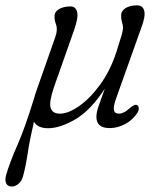

<svg xmlns="http://www.w3.org/2000/svg" viewBox="-64 -471 598 718"><path d="M140.5 -326Q143.5 -333.5 146 -342.8Q148.5 -352 148.5 -364Q148.5 -372.5 144 -384.2Q139.5 -396 140 -409.5Q139.5 -427 156.8 -437Q174 -447 199.5 -447Q219.5 -447 224.5 -425.8Q229.5 -404.5 213 -358.5L138 -145.5Q119 -90.5 125.2 -68.2Q131.5 -46 160.5 -46Q191.5 -46 232.2 -74.5Q273 -103 311 -155.2Q349 -207.5 372 -279Q387 -325.5 391.5 -341.8Q396 -358 396 -368Q396 -376.5 392.2 -388.2Q388.5 -400 389 -413.5Q389 -430.5 405.8 -440.8Q422.5 -451 448.5 -451Q470.5 -451 475.5 -430.2Q480.5 -409.5 464.5 -367.5L372 -108Q359 -72.5 362 -59.2Q365 -46 380.5 -46Q389.5 -46 399.8 -51Q410 -56 424.5 -69.5Q432 -75 437.8 -77.8Q443.5 -80.5 449 -77.5Q454.5 -74.5 455 -66.2Q455.5 -58 449.5 -48.5Q432.5 -22.5 404.2 -7.2Q376 8 346 8Q296.5 8 296.5 -34Q296.5 -50 304.2 -72.8Q312 -95.5 328 -139.5Q275 -58 217.8 -24.8Q160.5 8.5 116 8.5Q76.5 8.5 63 -16Q46.5 55 39.5 102.8Q32.5 150.5 22 188.5Q17 206.5 5 216.5Q-7 226.5 -20 226.5Q-35 226.5 -40.8 215Q-46.5 203.5 -41 183Q-28.5 139 0.8 72.2Q30 5.5 62 -99Q67 -117.5 75 -139.5Z"/></svg>

Font: Fraunces 72pt SuperSoft Light
Style: Italic
Weight: 300
Italic angle: -16°
Version: Version 1.000;[b76b70a41]